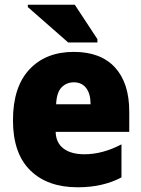

<svg xmlns="http://www.w3.org/2000/svg" viewBox="-20 -783 599 814"><path d="M309 11Q181 11 108 -61Q35 -133 35 -273Q35 -414 104.5 -488.5Q174 -563 293 -563Q407 -563 467.5 -497Q528 -431 528 -310V-224H216Q217 -178 249 -153.5Q281 -129 338 -129Q415 -129 495 -171V-31Q458 -11 411.5 0Q365 11 309 11ZM218 -341H364Q364 -385 345.5 -409.5Q327 -434 293 -434Q262 -434 241 -412.5Q220 -391 218 -341ZM269 -603 98 -753V-763H297L393 -617V-603Z"/></svg>

Font: Noto Sans SemiCondensed Black
Style: Regular
Weight: 900
Width: 4
Designer: Monotype Design Team
Foundry: Monotype Imaging Inc.
Version: Version 2.013; ttfautohint (v1.8.4.7-5d5b)